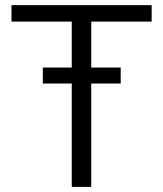

<svg xmlns="http://www.w3.org/2000/svg" viewBox="-20 -731 637 751"><path d="M336.9 -466.8V-646.5H573.2V-710.9H24.9V-646.5H260.7V-466.8H147.5V-404.3H260.7V0H336.9V-404.3H452.1V-466.8Z"/></svg>

Font: Vazirmatn Light
Style: Regular
Weight: 300
Designer: Saber Rastikerdar
Foundry: Saber Rastikerdar
Version: Version 33.003